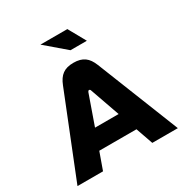

<svg xmlns="http://www.w3.org/2000/svg" viewBox="-196 -1039 1155 1198"><g transform="rotate(-30 381.0 -440.0)"><path d="M255 -590 19 0H203L247 -123H515L558 0H742L507 -591C483 -651 448 -679 381 -679C314 -679 279 -651 255 -590ZM260 -880 405 -756H523L454 -880ZM296 -261 371 -474C373 -479 376 -483 381 -483C385 -483 389 -481 391 -474L466 -261Z"/></g></svg>

Font: LT Wave Text Black
Style: Regular
Weight: 900
Designer: Daniel Lyons
Version: Version 2.5 (Glyphs App)